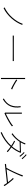

<svg xmlns="http://www.w3.org/2000/svg" viewBox="2572 -3410 856 6040"><g transform="rotate(90 3000.0 -390.0)"><path d="M235 -74Q235 -75 229.5 -82.5Q224 -90 218.5 -98Q213 -106 212 -106Q301 -147 382 -209Q463 -271 530.5 -347.5Q598 -424 649 -507.5Q700 -591 729 -675L764 -661Q733 -576 681 -490.5Q629 -405 560.5 -326.5Q492 -248 409.5 -183Q327 -118 235 -74Z M1901 -362Q1866 -362 1804.5 -362.5Q1743 -363 1667 -363Q1591 -363 1509 -363Q1427 -363 1348.5 -363Q1270 -363 1205 -362.5Q1140 -362 1099 -362V-398Q1141 -398 1206 -397.5Q1271 -397 1349 -397Q1427 -397 1508.5 -397Q1590 -397 1666.5 -397Q1743 -397 1804 -397.5Q1865 -398 1901 -398Z M2432 8V-752H2468V8ZM2774 -310Q2744 -323 2704.5 -343Q2665 -363 2623 -386.5Q2581 -410 2543.5 -433Q2506 -456 2481 -474L2503 -503Q2528 -485 2564.5 -462.5Q2601 -440 2641.5 -417.5Q2682 -395 2722 -375.5Q2762 -356 2795 -344Q2795 -344 2789.5 -335.5Q2784 -327 2779 -319Q2774 -311 2774 -310Z M3543 -103 3523 -121V-650H3558V-147Q3590 -161 3633 -183Q3676 -205 3721.5 -230.5Q3767 -256 3810 -282Q3853 -308 3887 -331.5Q3921 -355 3938 -372Q3938 -372 3942 -362.5Q3946 -353 3949.5 -344Q3953 -335 3953 -335Q3928 -313 3888 -287Q3848 -261 3800.5 -233.5Q3753 -206 3705 -180.5Q3657 -155 3614.5 -135Q3572 -115 3543 -103ZM3102 -51Q3102 -52 3095.5 -59Q3089 -66 3083 -73Q3077 -80 3077 -80Q3236 -166 3291 -301.5Q3346 -437 3318 -609L3353 -612Q3383 -428 3324.5 -289Q3266 -150 3102 -51Z M4154 18Q4154 17 4149 9.5Q4144 2 4139 -5.5Q4134 -13 4133 -13Q4260 -66 4370 -143Q4480 -220 4565 -315Q4480 -374 4407 -408L4426 -436Q4465 -417 4506.5 -392.5Q4548 -368 4588 -341Q4636 -398 4675.5 -460Q4715 -522 4743 -587Q4721 -586 4686.5 -585.5Q4652 -585 4613 -584Q4574 -583 4538 -582Q4502 -581 4475.5 -580Q4449 -579 4440 -579Q4344 -431 4197 -326Q4197 -327 4190.5 -333.5Q4184 -340 4178.5 -347Q4173 -354 4172 -354Q4244 -402 4307 -466.5Q4370 -531 4417.5 -607Q4465 -683 4491 -763L4526 -751Q4499 -679 4460 -613Q4492 -613 4536 -614Q4580 -615 4625.5 -616.5Q4671 -618 4709.5 -619.5Q4748 -621 4768 -622L4789 -608Q4728 -452 4617 -321Q4705 -259 4766 -204Q4766 -204 4760 -197Q4754 -190 4748 -183.5Q4742 -177 4741 -176Q4713 -204 4675 -234.5Q4637 -265 4595 -295Q4507 -197 4396 -117.5Q4285 -38 4154 18ZM4886 -574Q4873 -595 4851 -622Q4829 -649 4805 -674Q4781 -699 4762 -714L4787 -733Q4804 -719 4829 -692.5Q4854 -666 4877 -639Q4900 -612 4912 -594ZM4962 -643Q4949 -664 4925.5 -689.5Q4902 -715 4877.5 -739Q4853 -763 4833 -777L4857 -798Q4875 -784 4900.5 -758.5Q4926 -733 4950.5 -707Q4975 -681 4988 -663Z M5802 -78Q5792 -99 5774.5 -125.5Q5757 -152 5736 -181Q5720 -179 5680.5 -174.5Q5641 -170 5587 -164Q5533 -158 5473 -151.5Q5413 -145 5355 -138.5Q5297 -132 5249.5 -126.5Q5202 -121 5173.5 -118Q5145 -115 5145 -115L5134 -150Q5135 -150 5170 -154Q5205 -158 5260 -164Q5281 -199 5309.5 -254Q5338 -309 5368 -373Q5398 -437 5425 -498.5Q5452 -560 5471 -609Q5490 -658 5496 -683L5534 -668Q5527 -646 5508 -601Q5489 -556 5463.5 -498.5Q5438 -441 5409 -380Q5380 -319 5352 -263.5Q5324 -208 5302 -169Q5356 -175 5416 -181Q5476 -187 5533.5 -193.5Q5591 -200 5638 -205Q5685 -210 5712 -213Q5676 -261 5639.5 -304.5Q5603 -348 5579 -370L5607 -393Q5630 -369 5661.5 -332.5Q5693 -296 5725.5 -254Q5758 -212 5787 -172Q5816 -132 5835 -102Q5835 -102 5827 -96Q5819 -90 5811 -84.5Q5803 -79 5802 -78Z"/></g></svg>

Font: Zen Kaku Gothic New Light
Style: Regular
Weight: 300
Designer: Yoshimichi Ohira
Foundry: Positype
Version: Version 1.002